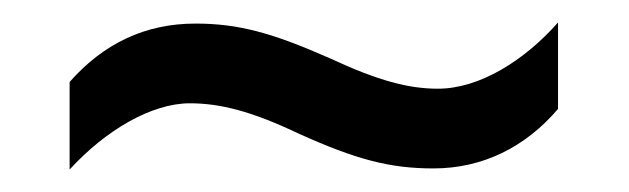

<svg xmlns="http://www.w3.org/2000/svg" viewBox="-20 -438 560 171"><path d="M246 -319C297 -296 327 -288 366 -288C410 -288 448 -307 477 -341V-418C447 -384 407 -359 370 -359C344 -359 317 -366 274 -386C222 -409 192 -417 154 -417C109 -417 72 -399 42 -365V-287C74 -322 115 -346 149 -346C176 -346 204 -339 246 -319Z"/></svg>

Font: Noto Sans Lao Looped SemiCondensed
Style: Regular
Weight: 400
Width: 4
Designer: Mark Frömberg, Ben Mitchell
Foundry: The Fontpad Ltd
Version: Version 1.002